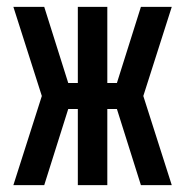

<svg xmlns="http://www.w3.org/2000/svg" viewBox="-20 -540 540 560"><path d="M207 0V-222H179L109 0H19L102 -260L19 -520H109L179 -298H207V-520H293V-298H321L391 -520H481L398 -260L481 0H391L321 -222H293V0Z"/></svg>

Font: Iosevka Curly Medium
Style: Regular
Weight: 500
Monospace: yes
Designer: Belleve Invis
Foundry: Belleve Invis
Version: Version 22.1.2; ttfautohint (v1.8.4)